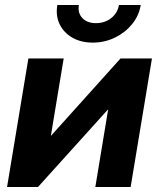

<svg xmlns="http://www.w3.org/2000/svg" viewBox="-20 -750 638 770"><path d="M503.9 0H362.3L413.6 -310.5H412.6L132.3 0H8.3L93.8 -515.6H235.4L184.1 -206.1H185.1L463.4 -515.6H589.4ZM352.1 -579.1Q304.7 -579.1 270 -599.1Q235.4 -619.1 219 -653.3Q202.6 -687.5 210 -730H296.4Q291 -697.8 310.3 -677.5Q329.6 -657.2 364.7 -657.2Q400.4 -657.2 426 -677.5Q451.7 -697.8 457 -730H544.4Q537.6 -687.5 509.8 -653.3Q481.9 -619.1 440.7 -599.1Q399.4 -579.1 352.1 -579.1Z"/></svg>

Font: Inter Display
Style: Bold Italic
Weight: 700
Italic angle: -9.39999°
Designer: Rasmus Andersson
Foundry: rsms
Version: Version 4.000;git-a52131595